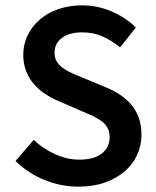

<svg xmlns="http://www.w3.org/2000/svg" viewBox="-20 -686 585 718"><path d="M274 12Q208 12 146.5 -13Q85 -38 38 -84L106 -163Q141 -130 186 -109.5Q231 -89 276 -89Q332 -89 361 -112Q390 -135 390 -173Q390 -193 382.5 -207Q375 -221 361.5 -231.5Q348 -242 329.5 -251Q311 -260 289 -269L199 -308Q175 -318 151.5 -333Q128 -348 109 -369Q90 -390 78.5 -418Q67 -446 67 -482Q67 -521 83.5 -554.5Q100 -588 129 -613Q158 -638 198.5 -652Q239 -666 287 -666Q344 -666 397 -643.5Q450 -621 488 -583L429 -509Q397 -535 363 -550Q329 -565 287 -565Q240 -565 212 -544.5Q184 -524 184 -488Q184 -469 192.5 -455.5Q201 -442 215.5 -431.5Q230 -421 249 -412.5Q268 -404 288 -396L377 -359Q406 -347 430 -331Q454 -315 471.5 -294Q489 -273 499 -245.5Q509 -218 509 -182Q509 -142 493 -107Q477 -72 446.5 -45.5Q416 -19 372.5 -3.5Q329 12 274 12Z"/></svg>

Font: Giro Sans Semibold
Style: Regular
Weight: 600
Designer: Paul D. Hunt
Foundry: Adobe Systems Incorporated
Version: Version 1.000;PS 1.0;hotconv 1.0.88;makeotf.lib2.5.647800